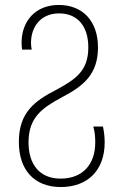

<svg xmlns="http://www.w3.org/2000/svg" viewBox="-20 -744 491 774"><path d="M225 10C333 10 402 -57 402 -170C402 -192 399 -216 395 -234H356C362 -214 364 -193 364 -170C364 -83 315 -24 224 -24C140 -24 95 -81 95 -170C95 -271 150 -309 230 -352C320 -399 375 -447 375 -553C375 -658 314 -724 217 -724C122 -724 67 -658 67 -572C67 -563 68 -552 69 -544H108C106 -552 105 -561 105 -571C105 -638 146 -690 218 -690C294 -690 336 -637 336 -553C336 -459 286 -425 207 -382C119 -337 56 -290 56 -172C56 -59 118 10 225 10Z"/></svg>

Font: Noto Sans Georgian Condensed ExtraLight
Style: Regular
Weight: 200
Width: 3
Designer: Monotype Design Team, Akaki Razmadze
Foundry: Google LLC
Version: Version 2.005